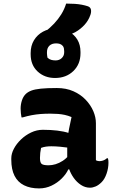

<svg xmlns="http://www.w3.org/2000/svg" viewBox="-20 -1041 640 1071"><path d="M515 -354Q515 -334 515 -313.5Q515 -293 515 -273Q515 -253 515 -233Q515 -213 515 -193Q515 -181 515 -169.5Q515 -158 515 -147Q518 -145 524 -143.5Q530 -142 534 -142Q544 -142 555 -145.5Q566 -149 576 -158H582Q584 -151 584.5 -146Q585 -141 585 -133Q585 -103 574.5 -72.5Q564 -42 547 -25Q530 -8 513.5 -1Q497 6 482 6Q455 6 431.5 -9.5Q408 -25 391 -49Q374 -73 364.5 -101Q355 -129 355 -153Q355 -173 355 -192Q355 -211 355 -230Q355 -249 357.5 -272Q360 -295 365.5 -324Q371 -353 379 -388Q360 -396 341.5 -400Q323 -404 303.5 -405.5Q284 -407 261 -407Q231 -407 206 -405Q181 -403 157 -398.5Q133 -394 106 -386H100Q98 -396 96.5 -409Q95 -422 95 -435Q95 -458 102 -480Q109 -502 123 -516Q135 -528 154.5 -535.5Q174 -543 208 -546.5Q242 -550 297 -550Q349 -550 389.5 -532Q430 -514 458 -484.5Q486 -455 500.5 -421Q515 -387 515 -354ZM203 -159Q203 -135 212 -127Q221 -119 251 -119Q270 -119 290 -125Q310 -131 330 -144Q350 -157 367 -178L376 -96H361Q349 -70 324.5 -45.5Q300 -21 267.5 -5.5Q235 10 198 10Q149 10 114 -7.5Q79 -25 61 -60.5Q43 -96 43 -150V-158Q43 -184 57.5 -211.5Q72 -239 97 -263Q122 -287 153.5 -302Q185 -317 219 -317Q263 -317 300 -312.5Q337 -308 364 -299Q391 -290 403 -278Q409 -272 414.5 -262.5Q420 -253 423.5 -239Q427 -225 427 -205Q400 -212 371.5 -216Q343 -220 316 -222.5Q289 -225 266 -225Q250 -225 236 -223Q222 -221 209 -216Q206 -201 204.5 -188Q203 -175 203 -161ZM293 -882Q332 -882 363 -865.5Q394 -849 411.5 -820Q429 -791 429 -751V-744Q429 -683 389 -644.5Q349 -606 287 -606Q229 -606 190 -642Q151 -678 151 -738V-745Q151 -786 169.5 -816.5Q188 -847 220 -864.5Q252 -882 293 -882ZM293 -799Q269 -799 255.5 -786Q242 -773 242 -750V-743Q242 -737 243 -730.5Q244 -724 245 -719Q255 -710 266 -707Q277 -704 290 -704Q311 -704 324.5 -717Q338 -730 338 -749V-756Q338 -764 336.5 -771Q335 -778 331 -784Q323 -793 314 -796Q305 -799 293 -799ZM349 -1021Q376 -1021 397.5 -1019.5Q419 -1018 437 -1014.5Q455 -1011 470 -1006Q484 -1001 487 -988.5Q490 -976 485 -960Q479 -942 470.5 -928Q462 -914 451.5 -902.5Q441 -891 428 -880.5Q415 -870 399 -861Q381 -851 363.5 -848Q346 -845 318 -845Q302 -845 287 -846.5Q272 -848 258 -851.5Q244 -855 228 -861Q259 -885 282 -909.5Q305 -934 322 -961.5Q339 -989 349 -1021Z"/></svg>

Font: Recursive Casual ExtraBold
Style: Regular
Weight: 800
Version: Version 1.047